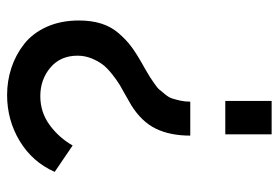

<svg xmlns="http://www.w3.org/2000/svg" viewBox="-138 -620 759 522"><g transform="rotate(-90 241.0 -359.5)"><path d="M132.8 -221.2Q132.8 -275.9 151.6 -314.7Q170.4 -353.5 215.8 -381.8Q221.2 -385.3 240.7 -396Q260.3 -406.7 271.2 -413.3Q282.2 -419.9 299.3 -433.3Q316.4 -446.8 325.9 -459.2Q335.4 -471.7 342.8 -489.7Q350.1 -507.8 350.1 -527.8Q350.1 -574.2 317.6 -601.6Q285.2 -628.9 240.2 -628.9Q196.3 -628.9 161.6 -603.5Q127 -578.1 106 -541L34.2 -589.8Q61 -650.4 117.9 -684.8Q174.8 -719.2 243.2 -719.2Q281.7 -719.2 317.1 -707.5Q352.5 -695.8 381.8 -672.9Q411.1 -649.9 428.5 -611.6Q445.8 -573.2 445.8 -523.9Q445.8 -490.2 437.5 -463.6Q429.2 -437 412.1 -417Q395 -397 376.5 -382.8Q357.9 -368.7 330.1 -353Q327.1 -351.6 311.3 -342.3Q295.4 -333 291.7 -330.6Q288.1 -328.1 275.1 -319.3Q262.2 -310.5 258.1 -305.4Q253.9 -300.3 245.4 -290Q236.8 -279.8 233.9 -270.8Q231 -261.7 228 -248.8Q225.1 -235.8 225.1 -221.2ZM136.2 0V-126H227.1V0Z"/></g></svg>

Font: Rawline SemiBold
Style: Regular
Weight: 600
Designer: Matt McInerney, Pablo Impallari, Rodrigo Fuenzalida
Foundry: Matt McInerney, Pablo Impallari, Rodrigo Fuenzalida
Version: Version 4.020;PS 004.020;hotconv 1.0.88;makeotf.lib2.5.64775